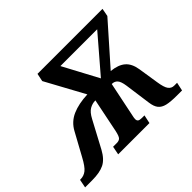

<svg xmlns="http://www.w3.org/2000/svg" viewBox="-189 -958 1203 1203"><g transform="rotate(-45 412.5 -357.0)"><path d="M-30 -56H-25Q4 -56 27 -74Q50 -92 80 -148L161 -296Q190 -350 245.5 -374.5Q301 -399 381 -402L240 -661L251 -714H827L817 -661L588 -402Q649 -396 681.5 -368Q714 -340 723 -283L744 -148Q752 -94 766.5 -75Q781 -56 804 -56H830L818 0H773Q717 0 685.5 -7.5Q654 -15 638 -35Q622 -55 617 -94L593 -268Q587 -309 573 -324.5Q559 -340 535 -340L486 -103Q483 -90 483 -81Q483 -67 491 -61.5Q499 -56 519 -56H541L529 0H252L263 -56H295Q316 -56 326 -66.5Q336 -77 344 -114L390 -340Q363 -340 338.5 -326Q314 -312 293 -272L198 -94Q168 -39 128.5 -19.5Q89 0 21 0H-41ZM713 -647H387L512 -413Z"/></g></svg>

Font: Noto Serif NarrowExtraBold
Style: Italic
Weight: 800
Width: 4
Italic angle: -12°
Designer: Monotype Design Team
Foundry: Monotype Imaging Inc.
Version: Version 1.001